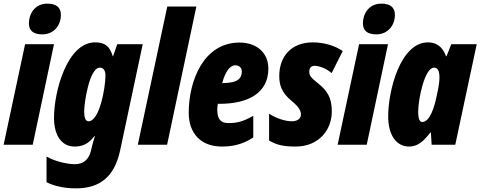

<svg xmlns="http://www.w3.org/2000/svg" viewBox="-32 -796 2642 1056"><path d="M201 -607C262 -607 303 -654 303 -715C303 -756 276 -776 229 -776C157 -776 127 -717 127 -668C127 -627 152 -607 201 -607ZM-12 0H148L265 -553H106Z M385 240C513 240 597 181 629 30L753 -553H613L590 -487H588C572 -541 546 -563 491 -563C337 -563 265 -292 265 -148C265 -48 310 10 377 10C421 10 453 -3 487 -47H490C482 -22 476 0 472 17L468 34C457 77 431 107 380 107C328 107 259 86 224 65V206C262 226 320 240 385 240ZM455 -129C439 -129 431 -147 431 -184C431 -232 460 -424 517 -424C537 -424 548 -408 548 -381C548 -312 515 -129 455 -129Z M726 0H887L1048 -760H888Z M1188 10C1246 10 1302 -1 1361 -40V-159C1306 -128 1273 -119 1225 -119C1184 -119 1163 -138 1163 -193C1163 -202 1164 -214 1166 -225H1176C1334 -225 1444 -285 1444 -419C1444 -506 1379 -562 1286 -562C1086 -562 1006 -349 1006 -176C1006 -60 1075 10 1188 10ZM1192 -339H1190C1209 -408 1235 -437 1263 -437C1283 -437 1298 -423 1298 -403C1298 -366 1277 -339 1192 -339Z M1594 10C1720 10 1793 -80 1793 -183C1793 -262 1766 -298 1718 -337C1672 -373 1669 -384 1669 -403C1669 -423 1680 -434 1699 -434C1718 -434 1759 -423 1792 -394L1853 -515C1814 -543 1752 -563 1689 -563C1566 -563 1504 -481 1504 -379C1504 -333 1513 -289 1573 -240C1617 -204 1623 -183 1623 -166C1623 -141 1600 -129 1573 -129C1538 -129 1488 -144 1448 -171V-23C1488 0 1523 10 1594 10Z M2038 -607C2099 -607 2140 -654 2140 -715C2140 -756 2113 -776 2066 -776C1994 -776 1964 -717 1964 -668C1964 -627 1989 -607 2038 -607ZM1825 0H1985L2102 -553H1943Z M2218 10C2269 10 2300 -23 2334 -66H2338L2342 0H2472L2590 -553H2450L2424 -487H2421C2401 -543 2364 -563 2322 -563C2170 -563 2103 -298 2103 -156C2103 -54 2147 10 2218 10ZM2290 -125C2276 -125 2268 -144 2268 -181C2268 -252 2304 -424 2355 -424C2375 -424 2385 -407 2385 -370C2385 -351 2383 -327 2369 -265C2357 -208 2333 -125 2290 -125Z"/></svg>

Font: Noto Sans ExtraCondensed Black
Style: Italic
Weight: 900
Width: 2
Italic angle: -12°
Designer: Monotype Design Team
Foundry: Monotype Imaging Inc.
Version: Version 2.013